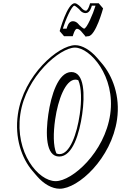

<svg xmlns="http://www.w3.org/2000/svg" viewBox="-20 -1119 748 1186"><path d="M90.5 -413C69.4 -266.8 114.5 -140.5 180.2 -63.7L207.4 -31.9C250 17.9 301.3 46.8 348.9 46.8C463.3 46.8 668.3 -140.2 703 -381.2C723.8 -526 674.7 -650.9 609.1 -727.6L581.9 -759.4C538.2 -810.3 487.3 -840 444.8 -840C341 -840 125.2 -654 90.5 -413ZM463.8 -623.2C484 -577.8 484.6 -495.4 472.7 -413C455 -290 411.1 -167 347.9 -167C340.6 -167 334.1 -168.5 328.3 -171.4C308.1 -216.9 308.9 -299 320.7 -381.2C338.4 -504.2 384.8 -627.2 446 -627.2C452.5 -627.2 458.4 -625.8 463.8 -623.2ZM480.2 -927 484.3 -922.2 511.5 -890.4C511.5 -890.4 507.8 -895.2 524.3 -895.2C570.7 -895.2 616.8 -1067.2 616.8 -1067.2L589.6 -1099H536.6C536.6 -1099 524.5 -1053 511 -1053C499.1 -1053 487.9 -1064.6 483.5 -1069.7C482.3 -1071.1 481.7 -1072 481.7 -1072C481.7 -1072 458.1 -1099 441.7 -1099C395.3 -1099 348.5 -927 348.5 -927L375.8 -895.2L429.3 -895.2C429.3 -895.2 441.5 -941.2 455 -941.2C465.2 -941.2 474.9 -932.6 480.2 -927ZM469.3 -964.4C467.4 -966.9 453.6 -988 429.9 -988C402 -988 393.8 -948.9 391.5 -942H368.1C384.1 -994.6 423 -1084 439.5 -1084C444.3 -1084 466.8 -1064.5 469.4 -1061.6C471.3 -1059.1 485.1 -1038 508.8 -1038C536.7 -1038 544.8 -1077.1 547.2 -1084H570.1C554.2 -1031.3 515.7 -942 499.2 -942C494.4 -942 471.9 -961.5 469.3 -964.4ZM105.4 -412.7C139.4 -648.2 351.6 -825 442.7 -825C536.3 -825 694.7 -648.5 660.8 -413C626.8 -177.2 425.4 0 323.8 0C215.8 0 71.4 -176.7 105.4 -412.7ZM278.5 -413.1C261.5 -295.3 261 -152 345.7 -152C428.8 -152 470.8 -295.2 487.7 -413C504.7 -531 502.4 -674 420.9 -674C339.9 -674 295.5 -531.2 278.5 -413.1Z"/></svg>

Font: Blink
Style: 3DObl
Weight: 400
Designer: Mew Too
Foundry: Cannot Into Space Fonts
Version: Version 001.000